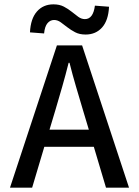

<svg xmlns="http://www.w3.org/2000/svg" viewBox="-20 -864 640 884"><path d="M235 -357 208 -267H389L362 -357Q346 -411 330 -465Q314 -519 300 -575H296Q282 -519 266.5 -465Q251 -411 235 -357ZM26 0 242 -655H358L574 0H468L412 -188H184L128 0ZM374 -705Q346 -705 326 -715.5Q306 -726 290 -738.5Q274 -751 259.5 -761.5Q245 -772 229 -772Q211 -772 198.5 -757Q186 -742 183 -710L118 -715Q121 -778 150 -811Q179 -844 226 -844Q254 -844 274 -833.5Q294 -823 310 -810Q326 -797 340.5 -786.5Q355 -776 371 -776Q409 -776 417 -838L482 -833Q479 -770 450 -737.5Q421 -705 374 -705Z"/></svg>

Font: SauceCodePro Nerd Font Mono
Style: Regular
Weight: 500
Monospace: yes
Designer: Paul D. Hunt, Teo Tuominen
Foundry: Adobe Systems Incorporated
Version: Version 2.030;PS 1.000;hotconv 16.6.51;makeotf.lib2.5.65220;